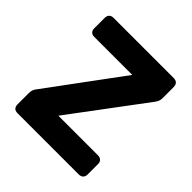

<svg xmlns="http://www.w3.org/2000/svg" viewBox="-154 -670 786 786"><g transform="rotate(45 239.0 -277.0)"><path d="M438 -463V-528C438 -544 429 -554 412 -554H63C47 -554 38 -544 38 -528V-468C38 -452 47 -443 63 -443H283L46 -122C39 -113 36 -103 36 -91V-26C36 -9 45 0 61 0H416C432 0 442 -9 442 -26V-86C442 -102 432 -111 416 -111H187L427 -432C434 -441 438 -451 438 -463Z"/></g></svg>

Font: Arvore Sans SemiBold
Style: Regular
Weight: 600
Designer: Jonny Pinhorn (Latin) Dan Schunck (customization for Arvore)
Version: Version 1.000;Glyphs 3.3 (3305)